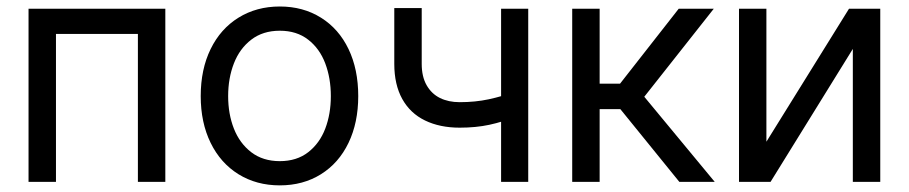

<svg xmlns="http://www.w3.org/2000/svg" viewBox="-20 -557 2783 588"><path d="M67.4 -530.3H486.3V0H402.3V-453.1H151.4V0H67.4Z M594.7 -262.7Q594.7 -344.7 625 -406.7Q655.3 -468.8 710.4 -502.9Q765.6 -537.1 836.9 -537.1Q908.2 -537.1 962.9 -502.9Q1017.6 -468.8 1047.4 -406.7Q1077.1 -344.7 1077.1 -262.7Q1077.1 -181.6 1047.4 -119.6Q1017.6 -57.6 962.9 -23.4Q908.2 10.7 836.9 10.7Q765.6 10.7 710.4 -23.4Q655.3 -57.6 625 -119.6Q594.7 -181.6 594.7 -262.7ZM993.2 -262.7Q993.2 -317.4 976.1 -362.8Q959 -408.2 923.8 -435.5Q888.7 -462.9 836.9 -462.9Q785.2 -462.9 749.5 -435.5Q713.9 -408.2 696.3 -362.8Q678.7 -317.4 678.7 -262.7Q678.7 -208 696.3 -163.1Q713.9 -118.2 749.5 -90.8Q785.2 -63.5 836.9 -63.5Q888.7 -63.5 923.8 -90.8Q959 -118.2 976.1 -163.1Q993.2 -208 993.2 -262.7Z M1597.7 0H1514.6V-530.3H1597.7ZM1387.7 -166Q1327.1 -166 1281.7 -188Q1236.3 -210 1211.9 -253.9Q1187.5 -297.9 1187.5 -361.3V-532.2H1271.5V-361.3Q1271.5 -322.3 1286.6 -295.9Q1301.8 -269.5 1327.6 -256.8Q1353.5 -244.1 1387.7 -244.1Q1435.5 -244.1 1476.6 -252.9Q1517.6 -261.7 1564.5 -278.3V-201.2Q1519.5 -183.6 1478.5 -174.8Q1437.5 -166 1387.7 -166Z M1732.4 -530.3H1816.4V-300.8H1878.9L2058.6 -530.3H2166L1953.1 -260.7L2168.9 0H2060.5L1879.9 -222.7H1816.4V0H1732.4Z M2580.1 -530.3H2675.8V0H2591.8V-407.2L2339.8 0H2243.2V-530.3H2327.1V-123Z"/></svg>

Font: Pretendard GOV Variable
Style: Regular
Weight: 400
Designer: Base glyphs from Inter by Rasmus Andersson; Hangul glyphs from Noto Sans CJK(Source Han Sans) by Jang Soo-young and Kang
Foundry: Kil Hyung-jin
Version: Version 1.307;Glyphs 3.2 (3192)